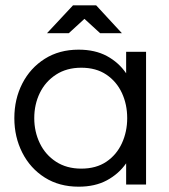

<svg xmlns="http://www.w3.org/2000/svg" viewBox="-20 -695 635 723"><path d="M276 8Q203 8 148.5 -26.5Q94 -61 64 -120Q34 -179 34 -250Q34 -322 64 -380.5Q94 -439 148.5 -473.5Q203 -508 276 -508Q338 -508 382.5 -484Q427 -460 455 -419V-500H530V0H455V-80Q427 -40 382.5 -16Q338 8 276 8ZM286 -60Q342 -60 380.5 -86Q419 -112 439 -155.5Q459 -199 459 -250Q459 -302 439 -345Q419 -388 380.5 -414Q342 -440 286 -440Q231 -440 191 -414Q151 -388 130 -345Q109 -302 109 -250Q109 -199 130 -155.5Q151 -112 191 -86Q231 -60 286 -60ZM157 -570 255 -675H342L439 -570H357L298 -624L239 -570Z"/></svg>

Font: Questrial
Style: Regular
Weight: 400
Designer: Joe Prince, Laura Meseguer
Foundry: Joe Prince, Laura Meseguer
Version: Version 2.000; ttfautohint (v1.8.3)